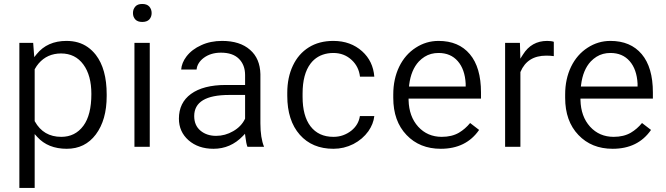

<svg xmlns="http://www.w3.org/2000/svg" viewBox="-20 -733 3290 949"><path d="M507.3 -258.3Q507.3 -140.1 453.6 -68.4Q400.4 2.4 310.1 2.4Q217.3 2.4 164.1 -56.2L151.4 -70.3V-51.3V195.8H75.7V-521H144L147.9 -469.2L149.4 -450.7L161.1 -465.3Q213.9 -530.8 308.6 -530.8Q339.4 -530.8 365.5 -523.2Q391.6 -515.6 413.6 -500.2Q435.5 -484.9 453.6 -461.9Q507.3 -392.1 507.3 -266.6ZM431.6 -268.6Q431.6 -360.4 392.1 -414.1Q352.1 -468.8 281.7 -468.8Q264.6 -468.8 249 -465.6Q233.4 -462.4 219.7 -456.3Q206.1 -450.2 193.8 -440.9Q181.6 -431.6 171.1 -419.4Q160.6 -407.2 152.3 -392.1L151.4 -390.6V-388.7V-136.2V-134.3L152.3 -132.8Q194.8 -56.6 282.7 -56.6Q351.6 -56.6 392.1 -111.3Q431.6 -164.6 431.6 -268.6Z M720.2 -7.3H644.5V-521H720.2ZM637.2 -668.5Q637.2 -673.3 637.9 -677.7Q638.7 -682.1 640.1 -686.3Q641.6 -690.4 643.8 -693.8Q646 -697.3 648.9 -700.7Q654.3 -707 662.8 -710.2Q671.4 -713.4 683.1 -713.4Q706.1 -713.4 717.8 -700.7Q729.5 -687.5 729.5 -668.5Q729.5 -649.4 717.8 -636.7Q706.1 -624.5 683.1 -624.5Q671.4 -624.5 662.8 -627.7Q654.3 -630.9 648.9 -636.7Q643.1 -643.1 640.1 -650.9Q637.2 -658.7 637.2 -668.5Z M1203.1 -7.3Q1196.8 -22.9 1192.9 -56.6L1190.9 -71.8L1180.2 -60.5Q1119.6 2.4 1035.2 2.4Q960 2.4 911.6 -40Q864.3 -82 864.3 -146.5Q864.3 -225.1 923.8 -268.6Q984.9 -313 1096.2 -313H1184.1H1191.4V-320.3V-361.8Q1191.4 -412.1 1160.9 -442.4Q1130.4 -472.7 1072.3 -472.7Q1021.5 -472.7 986.8 -446.8Q971.2 -435.1 962.2 -420.4Q953.1 -405.8 951.7 -389.2H875.5Q877.9 -422.4 901.4 -453.6Q928.7 -489.3 975.1 -509.8Q998 -520.5 1023.7 -525.6Q1049.3 -530.8 1077.6 -530.8Q1166 -530.8 1215.8 -486.8Q1240.7 -465.3 1253.4 -435.3Q1266.1 -405.3 1267.1 -366.7V-123.5Q1267.1 -51.3 1285.2 -7.3ZM1048.3 -61.5Q1092.8 -61.5 1132.3 -84.5Q1172.4 -107.4 1190.4 -144.5L1191.4 -146.5V-147.9V-256.3V-263.7H1184.1H1113.3Q939.9 -263.7 939.9 -159.2Q939.9 -113.3 970.7 -87.4Q1001.5 -61.5 1048.3 -61.5Z M1627.9 -56.6Q1640.6 -56.6 1652.6 -58.6Q1664.6 -60.5 1675.5 -64.5Q1686.5 -68.4 1697 -74.2Q1707.5 -80.1 1716.8 -87.4Q1752.4 -116.2 1758.8 -159.2H1830.1Q1825.7 -120.1 1800.8 -84.5Q1772.5 -44.9 1726.6 -21Q1703.1 -9.3 1678.5 -3.4Q1653.8 2.4 1627.9 2.4Q1523.4 2.4 1461.9 -66.9Q1399.9 -137.2 1399.9 -259.3V-274.4Q1399.9 -350.1 1427.7 -408.7Q1455.1 -466.8 1506.1 -498.8Q1557.1 -530.8 1627.4 -530.8Q1670.9 -530.8 1706.3 -517.8Q1741.7 -504.9 1770 -479.5Q1824.2 -430.7 1830.1 -354H1759.3Q1753.4 -403.8 1718.8 -436Q1681.6 -471.2 1627.4 -471.2Q1613.3 -471.2 1600.1 -469Q1586.9 -466.8 1575 -462.6Q1563 -458.5 1552.2 -452.1Q1541.5 -445.8 1532.2 -437.5Q1522.9 -429.2 1515.1 -418.9Q1495.1 -392.6 1485.4 -355.7Q1475.6 -318.8 1475.6 -271V-253.9Q1475.6 -160.2 1514.6 -108.9Q1554.7 -56.6 1627.9 -56.6Z M2158.7 2.4Q2054.2 2.4 1989.3 -65.9Q1923.8 -134.3 1923.8 -249.5V-266.1Q1923.8 -304.7 1931.2 -338.9Q1938.5 -373 1953.1 -403.3Q1982.4 -463.4 2034.7 -497.1Q2086.4 -530.8 2147.5 -530.8Q2247.1 -530.8 2302.2 -465.3Q2357.4 -399.9 2357.4 -275.9V-245.6H2006.8H1999.5V-238.3Q2001.5 -157.2 2046.9 -106.9Q2092.8 -56.6 2163.6 -56.6Q2213.4 -56.6 2248.5 -77.1Q2279.8 -95.7 2303.7 -125L2348.1 -90.8Q2283.7 2.4 2158.7 2.4ZM2147.5 -471.2Q2128.4 -471.2 2111.1 -466.6Q2093.8 -461.9 2078.6 -452.4Q2063.5 -442.9 2050.3 -429.2Q2011.7 -387.7 2002.4 -313.5L2001.5 -305.2H2009.8H2274.4H2281.7V-312.5V-319.3V-319.8Q2279.8 -355 2270 -382.8Q2260.3 -410.6 2242.7 -430.7Q2207.5 -471.2 2147.5 -471.2Z M2717.3 -455.6Q2699.7 -458 2680.2 -458Q2586.4 -458 2552.7 -377.9L2552.2 -376.5V-375V-7.3H2476.6V-521H2549.8L2551.3 -467.3L2551.8 -442.9L2564.9 -463.4Q2606.9 -530.8 2684.6 -530.8Q2705.1 -530.8 2717.3 -526.4Z M3008.3 2.4Q2903.8 2.4 2838.9 -65.9Q2773.4 -134.3 2773.4 -249.5V-266.1Q2773.4 -304.7 2780.8 -338.9Q2788.1 -373 2802.7 -403.3Q2832 -463.4 2884.3 -497.1Q2936 -530.8 2997.1 -530.8Q3096.7 -530.8 3151.9 -465.3Q3207 -399.9 3207 -275.9V-245.6H2856.4H2849.1V-238.3Q2851.1 -157.2 2896.5 -106.9Q2942.4 -56.6 3013.2 -56.6Q3063 -56.6 3098.1 -77.1Q3129.4 -95.7 3153.3 -125L3197.8 -90.8Q3133.3 2.4 3008.3 2.4ZM2997.1 -471.2Q2978 -471.2 2960.7 -466.6Q2943.4 -461.9 2928.2 -452.4Q2913.1 -442.9 2899.9 -429.2Q2861.3 -387.7 2852.1 -313.5L2851.1 -305.2H2859.4H3124H3131.3V-312.5V-319.3V-319.8Q3129.4 -355 3119.6 -382.8Q3109.9 -410.6 3092.3 -430.7Q3057.1 -471.2 2997.1 -471.2Z"/></svg>

Font: Vazir Light UI
Style: Light-UI
Weight: 300
Designer: Saber Rastikerdar
Foundry: Saber Rastikerdar
Version: Version 30.0.0